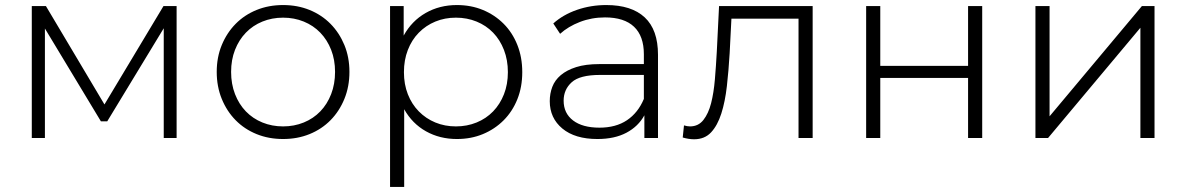

<svg xmlns="http://www.w3.org/2000/svg" viewBox="-20 -547 4702 761"><path d="M158 0H106V-523H162L394 -133L628 -523H680V0H629V-435L405 -66H380L158 -434Z M1102 4Q1045 4 997 -15.5Q949 -35 914 -70.5Q879 -106 859 -155Q839 -204 839 -262Q839 -320 859 -368.5Q879 -417 914 -452.5Q949 -488 997 -507.5Q1045 -527 1102 -527Q1159 -527 1207 -507.5Q1255 -488 1290 -452.5Q1325 -417 1345 -368.5Q1365 -320 1365 -262Q1365 -204 1345 -155Q1325 -106 1290 -70.5Q1255 -35 1207 -15.5Q1159 4 1102 4ZM1102 -46Q1146 -46 1184 -61.5Q1222 -77 1249.5 -105.5Q1277 -134 1292.5 -174Q1308 -214 1308 -262Q1308 -310 1292.5 -349.5Q1277 -389 1249.5 -417.5Q1222 -446 1184 -461.5Q1146 -477 1102 -477Q1058 -477 1020 -461.5Q982 -446 954.5 -417.5Q927 -389 911.5 -349.5Q896 -310 896 -262Q896 -214 911.5 -174Q927 -134 954.5 -105.5Q982 -77 1020 -61.5Q1058 -46 1102 -46Z M1787 -46Q1831 -46 1869 -61.5Q1907 -77 1934.5 -105.5Q1962 -134 1977.5 -173.5Q1993 -213 1993 -261Q1993 -309 1977.5 -349Q1962 -389 1934.5 -417.5Q1907 -446 1869 -461.5Q1831 -477 1787 -477Q1743 -477 1705.5 -461.5Q1668 -446 1640 -417.5Q1612 -389 1596.5 -349Q1581 -309 1581 -261Q1581 -213 1596.5 -173.5Q1612 -134 1640 -105.5Q1668 -77 1705.5 -61.5Q1743 -46 1787 -46ZM1582 194H1526V-523H1580V-406Q1612 -464 1667 -495.5Q1722 -527 1791 -527Q1847 -527 1894 -507.5Q1941 -488 1976 -453Q2011 -418 2030.5 -369Q2050 -320 2050 -261Q2050 -202 2030.5 -153.5Q2011 -105 1976 -70Q1941 -35 1894 -15.5Q1847 4 1791 4Q1723 4 1668.5 -26.5Q1614 -57 1582 -114Z M2532 -250H2358Q2278 -250 2246 -221Q2214 -192 2214 -148Q2214 -98 2251.5 -69.5Q2289 -41 2356 -41Q2421 -41 2465 -70.5Q2509 -100 2532 -155ZM2348 4Q2259 4 2209 -37.5Q2159 -79 2159 -146Q2159 -176 2169 -202.5Q2179 -229 2202.5 -249Q2226 -269 2263.5 -281Q2301 -293 2356 -293H2532V-332Q2532 -404 2493 -441Q2454 -478 2378 -478Q2325 -478 2278.5 -460Q2232 -442 2200 -413L2173 -454Q2212 -489 2267 -508Q2322 -527 2383 -527Q2483 -527 2535.5 -478Q2588 -429 2588 -330V0H2534V-90Q2510 -46 2463 -21Q2416 4 2348 4Z M2691 -50Q2697 -48 2703.5 -47Q2710 -46 2715 -46Q2748 -46 2768 -71.5Q2788 -97 2798.5 -138Q2809 -179 2813.5 -232.5Q2818 -286 2821 -341L2830 -523H3201V0H3145V-473H2879L2872 -336Q2868 -267 2861 -205.5Q2854 -144 2839 -97Q2824 -50 2798.5 -22.5Q2773 5 2731 5Q2710 5 2686 -2Z M3413 0V-523H3469V-286H3817V-523H3873V0H3817V-238H3469V0Z M4084 0V-523H4140V-86L4506 -523H4556V0H4500V-437L4134 0Z"/></svg>

Font: Montserrat-Alt1 Light
Style: Regular
Weight: 300
Designer: Differentunic
Foundry: Differentunic
Version: Version 7.222